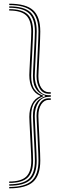

<svg xmlns="http://www.w3.org/2000/svg" viewBox="-20 -820 355 1040"><path d="M30 185.8V178.2Q104.5 178.2 136.8 148.4Q169 118.5 169 49.8Q169 37 167.9 11.1Q166.8 -14.8 165.2 -46.1Q163.8 -77.5 162.1 -107.9Q160.5 -138.2 159.5 -160.8Q158.5 -183.2 158.5 -190.5Q158.5 -231 170.2 -253Q182 -275 197.6 -284.9Q213.2 -294.8 224.2 -298V-302Q213.2 -305.5 197.6 -315.1Q182 -324.8 170.2 -346.9Q158.5 -369 158.5 -409.2Q158.5 -416.5 159.5 -439.1Q160.5 -461.8 162.1 -492Q163.8 -522.2 165.2 -553.8Q166.8 -585.2 167.9 -611Q169 -636.8 169 -649.5Q169 -718.2 136.8 -748.1Q104.5 -778 30 -778V-785.5Q109.8 -785.5 144.2 -754Q178.8 -722.5 178.8 -649.5Q178.8 -636.8 177.6 -610.9Q176.5 -585 175 -553.2Q173.5 -521.5 172 -491.1Q170.5 -460.8 169.4 -438.4Q168.2 -416 168.2 -409Q168.2 -365.2 188.1 -334.8Q208 -304.2 244.8 -304.2H255V-295.5H244.8Q208 -295.5 188.1 -265Q168.2 -234.5 168.2 -191Q168.2 -184 169.4 -161.5Q170.5 -139 172 -108.6Q173.5 -78.2 175 -46.6Q176.5 -15 177.6 11Q178.8 37 178.8 49.8Q178.8 122.5 144.2 154.1Q109.8 185.8 30 185.8ZM30 200.2V192.8Q115 192.8 151.8 159.4Q188.5 126 188.5 49.2Q188.5 36.2 187.4 10.2Q186.2 -15.8 184.8 -47.5Q183.2 -79.2 181.8 -109.6Q180.2 -140 179.1 -162.4Q178 -184.8 178 -191.8Q178 -231.2 195.1 -259.4Q212.2 -287.5 244.8 -287.5H255V-279.2H244.8Q219.8 -279.2 203.8 -255.4Q187.8 -231.5 187.8 -192Q187.8 -185.2 188.9 -162.8Q190 -140.2 191.5 -109.9Q193 -79.5 194.6 -47.8Q196.2 -16 197.2 10.1Q198.2 36.2 198.2 49.2Q198.2 130 159.2 165.1Q120.2 200.2 30 200.2ZM30 170.8V163.2Q94 163.2 121.8 136.9Q149.5 110.5 149.5 49.8Q149.5 37.2 148.4 11.8Q147.2 -13.8 145.6 -44.5Q144 -75.2 142.5 -105.1Q141 -135 139.9 -157.2Q138.8 -179.5 138.8 -187Q138.8 -227.2 153.5 -256.9Q168.2 -286.5 198.5 -298.5V-301.2Q168 -313.8 153.4 -342.8Q138.8 -371.8 138.8 -413Q138.8 -420.5 139.9 -442.8Q141 -465 142.5 -494.8Q144 -524.5 145.6 -555.4Q147.2 -586.2 148.4 -611.6Q149.5 -637 149.5 -649.5Q149.5 -710.2 121.8 -736.6Q94 -763 30 -763V-770.5Q99.2 -770.5 129.2 -742.4Q159.2 -714.2 159.2 -649.5Q159.2 -636.8 158.1 -611.1Q157 -585.5 155.5 -554.1Q154 -522.8 152.4 -492.5Q150.8 -462.2 149.8 -439.6Q148.8 -417 148.8 -409.5Q148.8 -360.2 167 -335.8Q185.2 -311.2 214 -301.8V-298.2Q185.2 -288.8 167 -264.2Q148.8 -239.8 148.8 -190.2Q148.8 -183 149.8 -160.4Q150.8 -137.8 152.4 -107.5Q154 -77.2 155.5 -45.9Q157 -14.5 158.1 11.2Q159.2 37 159.2 49.8Q159.2 114.5 129.2 142.6Q99.2 170.8 30 170.8ZM255 -312.2H244.8Q212.2 -312.2 195.1 -340.1Q178 -368 178 -408Q178 -414.8 179.1 -437Q180.2 -459.2 181.8 -489.5Q183.2 -519.8 184.8 -551.5Q186.2 -583.2 187.4 -609.5Q188.5 -635.8 188.5 -649Q188.5 -725.8 151.8 -759.1Q115 -792.5 30 -792.5V-800Q120.2 -800 159.2 -764.9Q198.2 -729.8 198.2 -649Q198.2 -635.5 197.2 -609.2Q196.2 -583 194.6 -551.2Q193 -519.5 191.5 -489.1Q190 -458.8 188.9 -436.5Q187.8 -414.2 187.8 -407.8Q187.8 -367.5 203.8 -344Q219.8 -320.5 244.8 -320.5H255Z"/></svg>

Font: Big Shoulders Inline Text ExtraLight
Style: Regular
Weight: 250
Version: Version 2.002